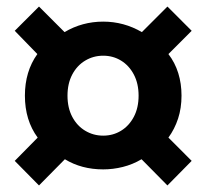

<svg xmlns="http://www.w3.org/2000/svg" viewBox="-20 -666 630 586"><path d="M99 -100 25 -175 95 -246Q56 -299 56 -374Q56 -448 94 -501L25 -572L99 -646L177 -568Q231 -600 295 -600Q358 -600 413 -568L491 -646L565 -572L494 -501Q514 -475 524 -443Q534 -411 534 -374Q534 -336 523.5 -304Q513 -272 494 -246L565 -175L491 -100L412 -180Q385 -164 355 -156.5Q325 -149 295 -149Q229 -149 178 -180ZM295 -252Q325 -252 349.5 -267Q374 -282 388.5 -309.5Q403 -337 403 -374Q403 -411 388.5 -438.5Q374 -466 349.5 -481Q325 -496 295 -496Q265 -496 240 -481Q215 -466 200.5 -438.5Q186 -411 186 -374Q186 -337 200.5 -309.5Q215 -282 240 -267Q265 -252 295 -252Z"/></svg>

Font: Noto Sans HK Thin
Style: Bold
Weight: 700
Version: Version 2.004-H2;hotconv 1.0.118;makeotfexe 2.5.65603